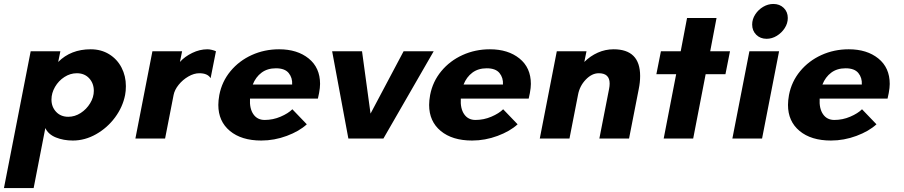

<svg xmlns="http://www.w3.org/2000/svg" viewBox="-75 -700 4566 970"><path d="M80 -441H230L219 -387Q283 -451 383 -451Q436 -451 476.5 -426Q517 -401 539 -358.5Q561 -316 561 -265Q561 -240 557 -220Q545 -159 506 -106.5Q467 -54 410.5 -22Q354 10 293 10Q246 10 207.5 -5.5Q169 -21 154 -53L95 250H-55ZM270 -110Q303 -110 332.5 -129Q362 -148 380.5 -178.5Q399 -209 399 -241Q399 -279 375.5 -304.5Q352 -330 313 -330Q280 -330 250.5 -311Q221 -292 203 -261Q185 -230 185 -197Q185 -160 208.5 -135Q232 -110 270 -110Z M695 -441H845L834 -387Q858 -414 896 -432.5Q934 -451 973 -451Q983 -451 995.5 -448Q1008 -445 1016 -441L989 -305Q974 -330 932 -330Q905 -330 876.5 -313.5Q848 -297 827.5 -271.5Q807 -246 802 -220L759 0H609Z M1028 -170Q1028 -192 1033 -220Q1046 -288 1089.5 -340.5Q1133 -393 1197 -422Q1261 -451 1335 -451Q1427 -451 1484.5 -404.5Q1542 -358 1542 -276Q1542 -257 1537 -230L1531 -202H1188Q1185 -152 1205 -123Q1225 -94 1262 -94Q1304 -94 1342.5 -110.5Q1381 -127 1402 -148L1475 -72Q1437 -37 1374 -13.5Q1311 10 1245 10Q1145 10 1086.5 -38.5Q1028 -87 1028 -170ZM1401 -273Q1403 -307 1383.5 -331Q1364 -355 1319 -355Q1276 -355 1246.5 -333Q1217 -311 1202 -273Z M1603 -441H1754L1797 -126L1964 -441H2116L1862 0H1685Z M2093 -170Q2093 -192 2098 -220Q2111 -288 2154.5 -340.5Q2198 -393 2262 -422Q2326 -451 2400 -451Q2492 -451 2549.5 -404.5Q2607 -358 2607 -276Q2607 -257 2602 -230L2596 -202H2253Q2250 -152 2270 -123Q2290 -94 2327 -94Q2369 -94 2407.5 -110.5Q2446 -127 2467 -148L2540 -72Q2502 -37 2439 -13.5Q2376 10 2310 10Q2210 10 2151.5 -38.5Q2093 -87 2093 -170ZM2466 -273Q2468 -307 2448.5 -331Q2429 -355 2384 -355Q2341 -355 2311.5 -333Q2282 -311 2267 -273Z M2738 -441H2888L2877 -387Q2907 -417 2945 -434Q2983 -451 3025 -451Q3159 -451 3159 -316Q3159 -284 3152 -250L3103 0H2953L3002 -250Q3005 -265 3005 -278Q3005 -330 2950 -330Q2915 -330 2884 -297.5Q2853 -265 2845 -220L2802 0H2652Z M3341 -325H3241L3264 -441H3364L3396 -609H3545L3513 -441H3613L3590 -325H3490L3427 0H3278Z M3711 -441H3861L3775 0H3625ZM3832 -680Q3864 -680 3884.5 -660Q3905 -640 3905 -609Q3905 -582 3889.5 -558Q3874 -534 3849.5 -519Q3825 -504 3798 -504Q3766 -504 3745.5 -524.5Q3725 -545 3725 -576Q3725 -603 3740.5 -627Q3756 -651 3780.5 -665.5Q3805 -680 3832 -680Z M3906 -170Q3906 -192 3911 -220Q3924 -288 3967.5 -340.5Q4011 -393 4075 -422Q4139 -451 4213 -451Q4305 -451 4362.5 -404.5Q4420 -358 4420 -276Q4420 -257 4415 -230L4409 -202H4066Q4063 -152 4083 -123Q4103 -94 4140 -94Q4182 -94 4220.5 -110.5Q4259 -127 4280 -148L4353 -72Q4315 -37 4252 -13.5Q4189 10 4123 10Q4023 10 3964.5 -38.5Q3906 -87 3906 -170ZM4279 -273Q4281 -307 4261.5 -331Q4242 -355 4197 -355Q4154 -355 4124.5 -333Q4095 -311 4080 -273Z"/></svg>

Font: Teachers
Style: Bold Italic
Weight: 700
Designer: Alfredo Marco Pradil & Chank Diesel
Version: Version 0.009